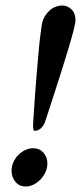

<svg xmlns="http://www.w3.org/2000/svg" viewBox="-20 -666 297 697"><path d="M22 -46Q22 -23 36 -6Q50 11 74 11Q88 11 102 4Q116 -3 127 -14.5Q138 -26 145 -41Q152 -56 152 -73Q152 -96 137.5 -112Q123 -128 100 -128Q86 -128 72 -121.5Q58 -115 47 -104Q36 -93 29 -78Q22 -63 22 -46ZM206 -646Q194 -646 182 -641.5Q170 -637 160 -628Q150 -619 142.5 -606.5Q135 -594 132 -578Q130 -565 126.5 -538Q123 -511 120 -476Q117 -441 113.5 -401.5Q110 -362 107.5 -326Q105 -290 103 -260Q101 -230 100 -213Q100 -204 101 -197.5Q102 -191 106 -191Q111 -191 116.5 -193Q122 -195 127 -199Q132 -203 136 -209Q140 -215 143 -222Q148 -236 157.5 -266Q167 -296 179.5 -334Q192 -372 205 -413.5Q218 -455 229 -491.5Q240 -528 247 -555.5Q254 -583 254 -593Q254 -618 239.5 -632Q225 -646 206 -646Z"/></svg>

Font: Vermiglione
Style: Italic
Weight: 400
Italic angle: -11°
Version: Version 1.105